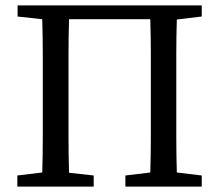

<svg xmlns="http://www.w3.org/2000/svg" viewBox="-20 -689 809 709"><path d="M537 -329V-359Q537 -424 537 -488.5Q537 -553 535 -618H235Q233 -554 233 -489.5Q233 -425 233 -359V-329Q233 -252 233 -184.5Q233 -117 235 -51L326 -41V0H44V-41L136 -52Q138 -115 138 -179.5Q138 -244 138 -310V-359Q138 -424 138 -488Q138 -552 136 -618L45 -628V-669H725V-628L633 -617Q631 -554 631 -489.5Q631 -425 631 -359V-310Q631 -245 631 -181Q631 -117 633 -52L725 -41V0H443V-41L535 -52Q537 -116 537 -183.5Q537 -251 537 -329Z"/></svg>

Font: Source Serif Pro
Style: Regular
Weight: 400
Designer: Frank Grießhammer
Foundry: Adobe Systems Incorporated
Version: Version 2.000;PS 1.000;hotconv 16.6.51;makeotf.lib2.5.65220